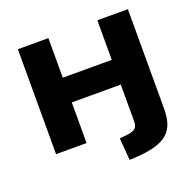

<svg xmlns="http://www.w3.org/2000/svg" viewBox="-151 -862 1229 1212"><g transform="rotate(-20 463.0 -256.0)"><path d="M517 193 505 44 562 38Q596 34 611.5 20Q627 6 627 -24V-273H298V0H93V-705H298V-439H627V-705H832V-36Q832 19 819 59.5Q806 100 776 127Q746 154 695.5 169.5Q645 185 569 190Z"/></g></svg>

Font: Nunito Sans 7pt SemiExpanded Black
Style: Regular
Weight: 900
Width: 6
Designer: Vernon Adams
Foundry: Vernon Adams
Version: Version 3.101;gftools[0.9.27]